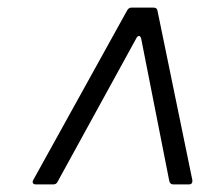

<svg xmlns="http://www.w3.org/2000/svg" viewBox="-20 -783 583 507"><path d="M75 -296Q69 -296 67 -299.5Q65 -303 68 -308L316 -756Q320 -763 328 -763H385Q395 -763 396 -754L488 -307V-305Q488 -296 479 -296H438Q429 -296 427 -305L353 -680Q351 -688 347 -688Q343 -688 340 -682L132 -303Q129 -296 120 -296Z"/></svg>

Font: Open Sauce Two Light Italic
Style: Regular
Weight: 300
Italic angle: -10°
Designer: Alfredo Marco Pradil
Foundry: Creative Sauce Fz LLC
Version: Version 1.477